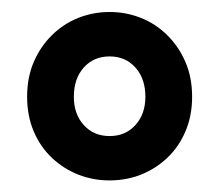

<svg xmlns="http://www.w3.org/2000/svg" viewBox="-20 -720 371 325"><path d="M165.5 -414.6Q137.7 -414.6 112.8 -424.3Q87.9 -434.1 68.1 -452.6Q48.3 -471.2 37.1 -497.6Q25.9 -523.9 25.9 -556.2Q25.9 -588.9 37.1 -615Q48.3 -641.1 67.9 -660.4Q87.4 -679.7 112.5 -689.7Q137.7 -699.7 165.5 -699.7Q193.4 -699.7 218.5 -689.7Q243.7 -679.7 263.2 -660.4Q282.7 -641.1 293.9 -615Q305.2 -588.9 305.2 -556.2Q305.2 -523.9 293.9 -497.6Q282.7 -471.2 262.9 -452.6Q243.2 -434.1 218.3 -424.3Q193.4 -414.6 165.5 -414.6ZM165.5 -489.7Q192.4 -489.7 209.2 -508.3Q226.1 -526.9 226.1 -556.2Q226.1 -586.9 209.2 -605.7Q192.4 -624.5 165.5 -624.5Q138.7 -624.5 121.8 -605.7Q105 -586.9 105 -556.2Q105 -526.9 121.8 -508.3Q138.7 -489.7 165.5 -489.7Z"/></svg>

Font: Pyidaungsu
Style: Bold
Weight: 700
Designer: Sun Tun
Foundry: MCF
Version: Version 2.005 July 4, 2018; ttfautohint (v1.8.1)